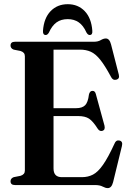

<svg xmlns="http://www.w3.org/2000/svg" viewBox="-20 -904 634 938"><path d="M31.5 -681.5Q31.5 -700 53 -700H437.5Q459 -700 472.2 -708Q485.5 -716 497 -716Q515 -716 522.5 -687L560.5 -539Q565.5 -519 548 -514.5Q530.5 -510.5 522 -529Q492.5 -584 469.5 -612.5Q446.5 -641 423.5 -651.2Q400.5 -661.5 371.5 -661.5H241.5V-375.5H352Q381.5 -375.5 395.8 -389.8Q410 -404 414.5 -442Q418.5 -459.5 431 -460Q444.5 -461 448.5 -443.5L490.5 -290Q495 -269.5 481 -265Q467 -260.5 457.5 -275Q434 -312 414.8 -324.5Q395.5 -337 361.5 -337H241.5V-81Q241.5 -38.5 282 -38.5H380.5Q410 -38.5 434.2 -51Q458.5 -63.5 483.2 -98.8Q508 -134 539.5 -202.5Q546.5 -221 563.5 -217.5Q581.5 -213.5 575.5 -190L532.5 -14Q525 15 506.5 15Q495.5 15 481.5 7.5Q467.5 0 443.5 0H53Q31.5 0 31.5 -18.5Q31.5 -32.5 47 -38.5L80 -45Q101.5 -51.5 101.5 -70.5V-629.5Q101.5 -648.5 80 -655L47 -661.5Q31.5 -667.5 31.5 -681.5ZM311 -810.5Q278 -810.5 256 -794.5Q234 -778.5 219 -745Q212 -733 203.5 -733Q188.5 -733 190 -754Q194.5 -815.5 227.2 -849.5Q260 -883.5 311 -883.5Q361.5 -883.5 394 -849.5Q426.5 -815.5 431 -754Q433 -733 418 -733Q409.5 -733 402.5 -745Q387 -779.5 364.5 -795Q342 -810.5 311 -810.5Z"/></svg>

Font: Fraunces 144pt Soft SemiBold
Style: Regular
Weight: 600
Version: Version 1.000;[b76b70a41]